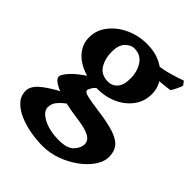

<svg xmlns="http://www.w3.org/2000/svg" viewBox="-201 -580 930 930"><g transform="rotate(45 263.5 -115.0)"><path d="M517.6 48.8Q517.6 81.5 494.6 115.2Q471.7 148.9 433.3 177Q395 205.1 347.9 222.2Q300.8 239.3 252.4 239.3Q212.9 239.3 169.7 231.9Q126.5 224.6 89.1 208.7Q51.8 192.9 28.3 167.7Q4.9 142.6 4.9 106.9Q4.9 88.9 17.8 69.8Q30.8 50.8 65.2 26.9Q99.6 2.9 163.1 -29.8Q163.1 -29.8 178.5 -28.8Q193.8 -27.8 209.5 -24.7Q225.1 -21.5 226.6 -14.6Q184.1 12.7 165 31.5Q146 50.3 141.4 63.5Q136.7 76.7 136.7 87.9Q136.7 117.7 179.7 140.6Q222.7 163.6 289.1 163.6Q344.2 163.6 367.4 139.2Q390.6 114.7 390.6 86.4Q390.6 75.7 382.8 64.2Q375 52.7 350.8 42.7Q326.7 32.7 277.3 26.4Q181.6 13.7 125.5 -9Q69.3 -31.7 69.3 -55.2Q69.3 -67.9 94.7 -96.9Q120.1 -126 176.8 -162.6L270.5 -170.9Q230.5 -141.6 221.7 -125.5Q212.9 -109.4 212.9 -105.5Q212.9 -100.1 218 -95.2Q223.1 -90.3 245.4 -85.2Q267.6 -80.1 318.4 -73.2Q397 -63 440.2 -48.1Q483.4 -33.2 500.5 -9.8Q517.6 13.7 517.6 48.8ZM526.9 -449.2Q524.9 -439.5 515.9 -421.1Q506.8 -402.8 499 -390.6Q472.7 -386.2 443.1 -383.8Q413.6 -381.3 372.1 -382.8L354 -430.2Q400.4 -434.1 445.1 -447.3Q489.7 -460.4 512.2 -468.8ZM449.2 -313Q449.2 -263.2 421.1 -225.1Q393.1 -187 346.4 -165.5Q299.8 -144 243.7 -144Q186 -144 139.6 -162.6Q93.3 -181.2 66.2 -214.8Q39.1 -248.5 39.1 -293.9Q39.1 -341.8 69.8 -381.6Q100.6 -421.4 151.1 -445.1Q201.7 -468.8 261.2 -468.8Q316.4 -468.8 358.6 -447.5Q400.9 -426.3 425 -390.9Q449.2 -355.5 449.2 -313ZM322.3 -293Q322.3 -341.3 299.3 -375.7Q276.4 -410.2 232.4 -410.2Q208.5 -410.2 187.3 -388.4Q166 -366.7 166 -321.8Q166 -273.4 187.5 -239.3Q209 -205.1 255.9 -205.1Q284.7 -205.1 303.5 -226.6Q322.3 -248 322.3 -293Z"/></g></svg>

Font: Gentium Book Plus
Style: Bold
Weight: 700
Designer: Victor Gaultney, Annie Olsen, Iska Routamaa, Becca Hirsbrunner
Foundry: SIL International
Version: Version 6.101